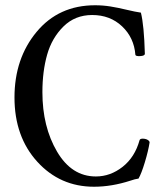

<svg xmlns="http://www.w3.org/2000/svg" viewBox="-20 -696 605 729"><path d="M337 13Q208 13 121.5 -82Q35 -177 35 -326Q35 -474 119 -575Q203 -676 341 -676Q371 -676 399 -671.5Q427 -667 460.5 -659Q494 -651 515 -648Q527 -600 530 -492Q530 -484 512.5 -483Q495 -482 494 -488Q489 -553 443.5 -596Q398 -639 330 -639Q265 -639 221 -595.5Q177 -552 159 -488.5Q141 -425 141 -346Q141 -215 196.5 -120.5Q252 -26 344 -26Q399 -26 445.5 -62.5Q492 -99 510 -164Q512 -170 523.5 -169.5Q535 -169 542 -164Q548 -160 548 -155Q543 -123 530 -80Q517 -37 506 -18Q492 -16 475 -10Q404 13 337 13Z"/></svg>

Font: Junicode Cond Medium
Style: Regular
Weight: 500
Width: 3
Designer: Peter S. Baker
Version: Version 2.201